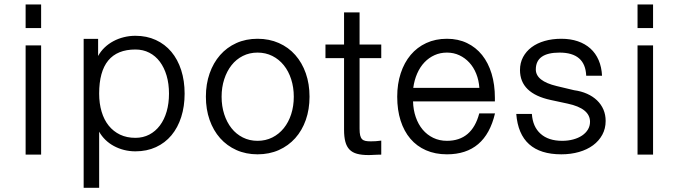

<svg xmlns="http://www.w3.org/2000/svg" viewBox="-20 -704 3118 882"><path d="M168.9 -575.2H97.7V-683.6H168.9ZM168.9 6.3H97.7V-495.6H168.9Z M828.1 -273.9Q828.1 -215.3 812.5 -166.5Q796.9 -117.7 767.6 -82.5Q738.3 -47.4 696.3 -28.1Q654.3 -8.8 602.1 -8.8Q575.2 -8.8 550 -15.1Q524.9 -21.5 503.2 -33.2Q481.4 -44.9 464.1 -61.8Q446.8 -78.6 435.5 -99.1V158.7H364.3V-525.4H430.7V-446.8Q442.4 -468.3 460.4 -485.6Q478.5 -502.9 501 -514.9Q523.4 -526.9 549.1 -533.2Q574.7 -539.6 602.1 -539.6Q653.8 -539.6 695.8 -520.3Q737.8 -501 767.1 -466.1Q796.4 -431.2 812.3 -382.1Q828.1 -333 828.1 -273.9ZM756.3 -273.9Q756.3 -319.3 745.4 -356.4Q734.4 -393.6 714.4 -420.4Q694.3 -447.3 665.8 -461.9Q637.2 -476.6 602.1 -476.6Q435.5 -476.6 435.5 -273.9Q435.5 -228.5 446.8 -190.9Q458 -153.3 479.5 -126.7Q501 -100.1 531.7 -85.4Q562.5 -70.8 602.1 -70.8Q637.2 -70.8 665.8 -85.7Q694.3 -100.6 714.6 -127.7Q734.9 -154.8 745.6 -191.9Q756.3 -229 756.3 -273.9Z M1401.9 -259.8Q1401.9 -201.7 1384.8 -153.1Q1367.7 -104.5 1336.2 -69.3Q1304.7 -34.2 1260.7 -14.6Q1216.8 4.9 1163.1 4.9Q1109.9 4.9 1066.2 -14.6Q1022.5 -34.2 991.2 -69.3Q960 -104.5 942.9 -153.1Q925.8 -201.7 925.8 -259.8Q925.8 -317.9 942.9 -366.7Q960 -415.5 991 -450.9Q1022 -486.3 1065.7 -506.1Q1109.4 -525.9 1163.1 -525.9Q1216.8 -525.9 1261 -506.3Q1305.2 -486.8 1336.4 -451.4Q1367.7 -416 1384.8 -367.2Q1401.9 -318.4 1401.9 -259.8ZM1329.6 -259.8Q1329.6 -302.7 1317.6 -339.8Q1305.7 -377 1283.7 -404.3Q1261.7 -431.6 1231 -447Q1200.2 -462.4 1163.1 -462.4Q1126 -462.4 1095.5 -447Q1064.9 -431.6 1043.5 -404.3Q1022 -377 1010 -339.8Q998 -302.7 998 -259.8Q998 -216.3 1010 -179.2Q1022 -142.1 1043.5 -115Q1064.9 -87.9 1095.5 -72.5Q1126 -57.1 1163.1 -57.1Q1200.2 -57.1 1231 -72.5Q1261.7 -87.9 1283.7 -115.2Q1305.7 -142.6 1317.6 -179.4Q1329.6 -216.3 1329.6 -259.8Z M1731.4 6.3Q1726.1 6.3 1717.3 6.6Q1708.5 6.8 1699.7 7.3Q1690.9 7.8 1683.3 8.1Q1675.8 8.3 1672.4 8.3Q1641.1 8.3 1619.9 2.4Q1598.6 -3.4 1585.4 -17.1Q1572.3 -30.8 1566.4 -53Q1560.5 -75.2 1560.5 -107.9V-437H1475.1V-499.5H1560.5V-647H1631.8V-499.5H1731.4V-437H1631.8V-112.8Q1631.8 -93.8 1634.5 -82.3Q1637.2 -70.8 1643.3 -64.7Q1649.4 -58.6 1659.2 -56.6Q1668.9 -54.7 1683.1 -54.7Q1694.3 -54.7 1706.3 -55.4Q1718.3 -56.2 1731.4 -58.1Z M2253.9 -183.1Q2210 4.9 2033.2 4.9Q1979.5 4.9 1937 -13.7Q1894.5 -32.2 1865.2 -66.7Q1835.9 -101.1 1820.3 -149.9Q1804.7 -198.7 1804.7 -259.8Q1804.7 -318.4 1820.8 -367.4Q1836.9 -416.5 1866.5 -451.7Q1896 -486.8 1938.2 -506.3Q1980.5 -525.9 2033.2 -525.9Q2084.5 -525.9 2125.2 -506.3Q2166 -486.8 2194.6 -451.2Q2223.1 -415.5 2238.3 -365.5Q2253.4 -315.4 2253.4 -254.4V-238.3H1877.4Q1878.4 -199.2 1889.9 -166Q1901.4 -132.8 1921.6 -108.6Q1941.9 -84.5 1970.2 -70.8Q1998.5 -57.1 2033.2 -57.1Q2148.4 -57.1 2181.6 -183.1ZM2182.1 -300.3Q2179.7 -335.4 2167.7 -365.2Q2155.8 -395 2136 -416.5Q2116.2 -438 2090.1 -450.2Q2064 -462.4 2033.2 -462.4Q2002.4 -462.4 1976.3 -450.7Q1950.2 -439 1929.9 -417.7Q1909.7 -396.5 1896.5 -366.5Q1883.3 -336.4 1878.4 -300.3Z M2762.2 -148.4Q2762.2 -113.3 2746.8 -85Q2731.4 -56.6 2704.3 -36.6Q2677.2 -16.6 2639.9 -5.9Q2602.5 4.9 2558.6 4.9Q2366.2 4.9 2351.6 -180.7H2423.3Q2427.2 -121.6 2463.4 -89.4Q2499.5 -57.1 2562.5 -57.1Q2589.8 -57.1 2613.3 -63.5Q2636.7 -69.8 2653.8 -81.3Q2670.9 -92.8 2680.7 -108.9Q2690.4 -125 2690.4 -144.5Q2690.4 -206.1 2587.4 -228L2510.3 -244.6Q2368.7 -274.9 2368.7 -382.3Q2368.7 -415 2382.8 -441.7Q2397 -468.3 2422.1 -487.1Q2447.3 -505.9 2482.2 -515.9Q2517.1 -525.9 2558.6 -525.9Q2600.6 -525.9 2634.3 -514.4Q2668 -502.9 2692.1 -481.2Q2716.3 -459.5 2730 -427.7Q2743.7 -396 2745.6 -356H2672.9Q2668.9 -462.4 2550.3 -462.4Q2441.4 -462.4 2441.4 -384.8Q2441.4 -331.5 2537.6 -308.6L2617.2 -289.6Q2649.9 -285.2 2676.8 -273.2Q2703.6 -261.2 2722.7 -242.9Q2741.7 -224.6 2752 -200.7Q2762.2 -176.8 2762.2 -148.4Z M2980 -575.2H2908.7V-683.6H2980ZM2980 6.3H2908.7V-495.6H2980Z"/></svg>

Font: SakalBharati
Style: Regular
Weight: 400
Designer: CDAC GIST
Foundry: CDAC
Version: 13.02